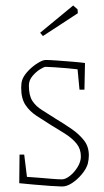

<svg xmlns="http://www.w3.org/2000/svg" viewBox="-20 -668 378 698"><path d="M206 10Q195 10 165 8Q135 6 102.5 3Q70 0 50 -2L51 -106H68L78 -25Q95 -24 119.5 -22Q144 -20 167.5 -18Q191 -16 205 -16Q218 -16 234 -28.5Q250 -41 262 -60.5Q274 -80 274 -99Q274 -126 259 -145Q244 -164 220 -179.5Q196 -195 169 -211Q139 -230 113.5 -246.5Q88 -263 72.5 -286.5Q57 -310 57 -349Q57 -357 58 -365.5Q59 -374 63 -383Q70 -398 85.5 -413.5Q101 -429 118.5 -439.5Q136 -450 146 -450Q159 -450 187.5 -448Q216 -446 245.5 -443.5Q275 -441 289 -439L287 -342H269L262 -416Q248 -418 223.5 -420Q199 -422 177 -423.5Q155 -425 146 -425Q140 -425 125.5 -416Q111 -407 98 -391.5Q85 -376 85 -357Q85 -321 97.5 -301.5Q110 -282 132.5 -268Q155 -254 183 -236Q213 -218 240.5 -199Q268 -180 285.5 -157.5Q303 -135 303 -103Q303 -96 302 -88Q301 -80 299 -72Q293 -53 277 -34Q261 -15 242 -2.5Q223 10 206 10ZM136 -537 126 -549 246 -648 262 -634 263 -620Q236 -602 202 -580Q168 -558 136 -537Z"/></svg>

Font: Grenze Gotisch Thin
Style: Regular
Weight: 100
Designer: Renata Polastri
Foundry: Omnibus-Type
Version: Version 1.001